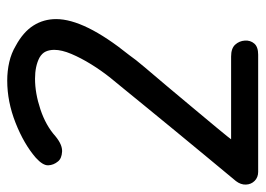

<svg xmlns="http://www.w3.org/2000/svg" viewBox="-130 -598 717 518"><g transform="rotate(-90 228.0 -338.5)"><path d="M24 0Q9 0 -0.5 -9.5Q-10 -19 -10.5 -33Q-11 -47 -1 -60Q30 -97 64.5 -139Q99 -181 133 -222Q167 -263 196.5 -299.5Q226 -336 247.5 -362Q269 -388 277 -398Q297 -423 314 -450.5Q331 -478 342 -504Q353 -530 353 -550Q353 -563 348.5 -573Q344 -583 332 -590Q309 -602 275 -602Q236 -602 192.5 -587.5Q149 -573 120 -547Q97 -528 78.5 -529Q60 -530 52 -540Q42 -552 41.5 -566.5Q41 -581 62 -600Q99 -632 156 -654.5Q213 -677 270 -677Q296 -677 320 -671.5Q344 -666 364 -654Q401 -634 418.5 -606.5Q436 -579 436 -545Q436 -507 412 -458Q388 -409 339 -348Q328 -332 305.5 -305.5Q283 -279 255.5 -246.5Q228 -214 199 -179Q170 -144 144 -113Q118 -82 100 -58L48 0ZM23 0 35 -73H335Q357 -73 367 -62Q377 -51 378 -36Q379 -21 370 -10.5Q361 0 340 0Z"/></g></svg>

Font: Edu NSW ACT Foundation Medium
Style: Regular
Weight: 500
Version: Version 1.003